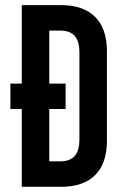

<svg xmlns="http://www.w3.org/2000/svg" viewBox="-20 -720 478 740"><path d="M64 -700.2H215.8Q301.3 -700.2 346.7 -654.8Q392.1 -609.4 392.1 -522.9V-176.8Q392.1 -90.3 346.7 -45.2Q301.3 0 215.8 0H64V-299.8H20V-397.9H64ZM169.9 -602.1V-397.9H232.9V-299.8H169.9V-98.1H211.9Q250 -98.1 268.1 -118.9Q286.1 -139.6 286.1 -184.1V-516.1Q286.1 -560.5 268.1 -581.3Q250 -602.1 211.9 -602.1Z"/></svg>

Font: BaseOne
Style: Regular
Weight: 400
Designer: Domenico Catapano
Foundry: Design by Basse
Version: Version 1.000;PS 001.001;hotconv 1.0.56